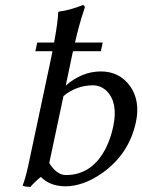

<svg xmlns="http://www.w3.org/2000/svg" viewBox="-20 -718 556 750"><path d="M381.3 -551.8 374 -518.1H265.1Q263.2 -509.3 261.2 -500L236.8 -383.8Q299.8 -438.5 373.5 -439Q446.8 -439 488.3 -381.3Q528.3 -324.2 511.2 -242.2Q484.9 -117.2 379.9 -42.5Q306.2 9.8 233.9 9.8Q174.3 8.8 139.6 -26.9Q117.2 -9.3 98.6 12.2Q76.2 11.7 68.4 6.8Q79.1 -20 90.3 -70.8L177.7 -481.9Q179.7 -491.2 185.1 -518.1H118.2L125.5 -551.8H191.4Q205.6 -629.4 207.5 -669.9L210 -672.9Q245.1 -675.8 304.2 -698.2Q312 -696.3 311 -688Q289.1 -623 272.9 -551.8ZM172.4 -81.1Q201.2 -34.7 237.3 -34.2Q339.8 -34.2 393.6 -139.6Q412.6 -177.7 422.4 -224.1Q441.9 -316.9 397 -362.3Q373.5 -384.8 341.8 -384.8Q277.3 -383.8 228 -342.8Z"/></svg>

Font: Linux Biolinum Capitals O
Style: Italic Samll Caps
Weight: 400
Italic angle: -12°
Designer: Philipp H. Poll
Foundry: Philipp H. Poll
Version: Version 0.6.2